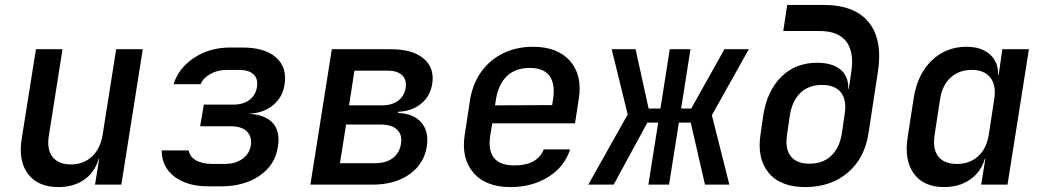

<svg xmlns="http://www.w3.org/2000/svg" viewBox="-20 -750 4240 780"><path d="M217 10Q135 10 94.5 -42.5Q54 -95 68 -185L126 -550H234L178 -196Q170 -142 194 -112Q218 -82 268 -82Q319 -82 353.5 -114Q388 -146 397 -203L452 -550H560L473 0H366L383 -105H381Q365 -50 322 -20Q279 10 217 10Z M828 7Q740 7 688.5 -32.5Q637 -72 637 -139H747Q750 -114 775.5 -99Q801 -84 843 -84H893Q937 -84 965.5 -105Q994 -126 999 -160Q1004 -195 983 -216Q962 -237 917 -237H793L808 -325H927Q969 -325 994 -344.5Q1019 -364 1024 -397Q1029 -430 1010 -448Q991 -466 950 -466H902Q864 -466 834.5 -449.5Q805 -433 795 -408H685Q706 -474 769 -515.5Q832 -557 915 -557H964Q1056 -557 1101.5 -516.5Q1147 -476 1136 -406Q1128 -354 1088.5 -322Q1049 -290 989 -288Q1059 -284 1089 -249.5Q1119 -215 1109 -154Q1098 -80 1035 -36.5Q972 7 878 7Z M1241 0 1328 -550H1570Q1656 -550 1701 -512Q1746 -474 1736 -410Q1728 -359 1690.5 -328.5Q1653 -298 1598 -296L1597 -291Q1660 -289 1691.5 -252.5Q1723 -216 1714 -156Q1703 -84 1643.5 -42Q1584 0 1494 0ZM1398 -322H1532Q1572 -322 1597 -340.5Q1622 -359 1628 -393Q1633 -426 1613.5 -444.5Q1594 -463 1555 -463H1420ZM1361 -87H1504Q1548 -87 1575.5 -107.5Q1603 -128 1609 -166Q1615 -202 1593.5 -223Q1572 -244 1528 -244H1386Z M2054 10Q1953 10 1903 -48.5Q1853 -107 1868 -203L1890 -347Q1901 -411 1935.5 -459Q1970 -507 2024 -533.5Q2078 -560 2145 -560Q2246 -560 2296.5 -501.5Q2347 -443 2331 -347L2316 -249H1980L1972 -203Q1952 -78 2069 -78Q2163 -78 2189 -143H2296Q2274 -73 2208 -31.5Q2142 10 2054 10ZM1995 -347 1991 -322 2223 -323 2227 -348Q2236 -409 2212.5 -441.5Q2189 -474 2132 -474Q2074 -474 2039.5 -441Q2005 -408 1995 -347Z M2370 0 2530 -285 2465 -550H2562L2615 -309H2663L2701 -550H2785L2747 -309H2788L2923 -550H3022L2872 -282L2943 0H2844L2786 -252H2738L2698 0H2614L2654 -252H2610L2473 0Z M3254 10Q3152 11 3103 -47.5Q3054 -106 3070 -207L3081 -283Q3097 -382 3154.5 -438.5Q3212 -495 3299 -495Q3362 -495 3395 -467Q3428 -439 3426 -389H3428L3438 -455Q3451 -537 3418.5 -580.5Q3386 -624 3310 -624H3162L3178 -730H3325Q3453 -730 3510 -658.5Q3567 -587 3546 -455L3508 -207Q3492 -106 3424 -48.5Q3356 9 3254 10ZM3269 -85Q3322 -85 3356 -116.5Q3390 -148 3400 -207L3411 -283Q3421 -342 3397 -373.5Q3373 -405 3319 -405Q3266 -405 3232.5 -373.5Q3199 -342 3189 -283L3178 -207Q3168 -148 3191.5 -116.5Q3215 -85 3269 -85Z M3815 10Q3732 10 3692 -45.5Q3652 -101 3668 -197L3692 -352Q3707 -448 3765 -504Q3823 -560 3906 -560Q3967 -560 4001.5 -529Q4036 -498 4035 -445H4037L4052 -550H4160L4073 0H3966L3983 -105H3981Q3965 -51 3921 -20.5Q3877 10 3815 10ZM3868 -84Q3919 -84 3953.5 -115Q3988 -146 3997 -203L4019 -347Q4028 -403 4003.5 -434.5Q3979 -466 3928 -466Q3876 -466 3842 -435Q3808 -404 3799 -347L3777 -203Q3768 -145 3791.5 -114.5Q3815 -84 3868 -84Z"/></svg>

Font: NKDuy Mono SemiBold
Style: Italic
Weight: 600
Italic angle: -9°
Monospace: yes
Designer: NKDuy
Foundry: NKDuy
Version: Version 2.251; ttfautohint (v1.8.4.7-5d5b)